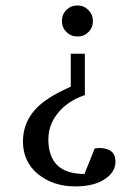

<svg xmlns="http://www.w3.org/2000/svg" viewBox="-20 -479 477 686"><path d="M312 -403.8Q312 -380.4 296.1 -364.5Q280.3 -348.6 256.8 -348.6Q233.4 -348.6 217.3 -364.7Q201.2 -380.9 201.2 -404.3Q201.2 -427.7 217.3 -443.6Q233.4 -459.5 256.8 -459.5Q279.8 -459.5 295.9 -443.1Q312 -426.8 312 -403.8ZM392.6 98.6Q392.6 133.8 357.9 158.7Q318.8 187 249 187Q169.4 187 115.2 142.6Q62 98.6 62 25.9Q62 -49.8 121.1 -103Q159.7 -137.2 232.9 -169.4V-287.1H283.2V-139.2Q230 -121.1 196.8 -86.4Q152.8 -40 152.8 18.6Q152.8 142.6 281.7 142.6L318.4 51.3Q331.5 49.8 333.5 49.8Q392.6 49.8 392.6 98.6Z"/></svg>

Font: Annapurna SIL
Style: Regular
Weight: 400
Designer: Peter Martin, Annie Olsen
Foundry: SIL International
Version: Version 2.000